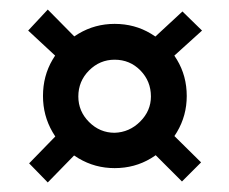

<svg xmlns="http://www.w3.org/2000/svg" viewBox="-20 -561 479 402"><path d="M220 -209Q179 -209 144.5 -229.5Q110 -250 90 -284.5Q70 -319 70 -360Q70 -402 90 -436Q110 -470 144.5 -490.5Q179 -511 220 -511Q262 -511 296 -490.5Q330 -470 350.5 -436Q371 -402 371 -360Q371 -319 350.5 -284.5Q330 -250 296 -229.5Q262 -209 220 -209ZM220 -283Q251 -284 273.5 -306.5Q296 -329 296 -359Q296 -391 274 -413.5Q252 -436 220 -436Q189 -436 166.5 -413.5Q144 -391 144 -359Q144 -328 166.5 -305.5Q189 -283 220 -283ZM80 -179 41 -219 115 -295 160 -261ZM361 -181 277 -265 319 -302 401 -221ZM319 -421 281 -462 362 -537 403 -497ZM123 -419 39 -497 80 -541 159 -461Z"/></svg>

Font: Smooch Sans
Style: Bold
Weight: 700
Designer: Robert E. Leuschke
Foundry: Robert E. Leuschke
Version: Version 1.010